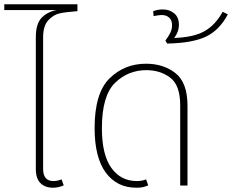

<svg xmlns="http://www.w3.org/2000/svg" viewBox="-35 -865 1082 895"><path d="M166 -691V-78Q166 -21 214 -21Q233 -21 252 -29L262 -1Q238 10 212 10Q175 10 153.5 -11.5Q132 -33 132 -77V-691Q132 -753 158 -781Q184 -809 228 -818H-15V-845H326V-813Q273 -809 244 -803Q215 -797 190.5 -771Q166 -745 166 -691Z M406 -268Q406 -431 475.5 -499.5Q545 -568 646 -568Q727 -568 783 -524Q839 -480 839 -372V0H805V-374Q805 -468 758.5 -503Q712 -538 647 -538Q562 -538 501 -478.5Q440 -419 440 -267Q440 -144 484 -82.5Q528 -21 603 -21Q627 -21 646 -29L656 -1Q642 5 630.5 7.5Q619 10 600 10Q510 10 458 -60.5Q406 -131 406 -268Z M1027 -798Q988 -724 924.5 -694Q861 -664 744 -662L736 -676Q752 -697 759.5 -713.5Q767 -730 767 -747Q767 -771 753.5 -783Q740 -795 718 -795Q708 -795 681 -790L679 -813Q701 -821 723 -821Q756 -821 777.5 -802.5Q799 -784 799 -750Q799 -717 777 -688Q866 -691 917 -719Q968 -747 1003 -810Z"/></svg>

Font: FiraGO UltraLight
Style: Regular
Weight: 200
Designer: bBox Type
Foundry: bBox Type GmbH
Version: Version 1.001